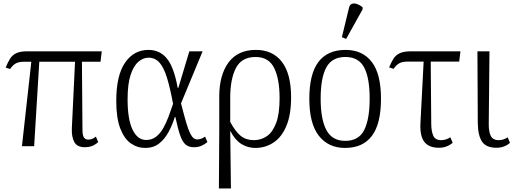

<svg xmlns="http://www.w3.org/2000/svg" viewBox="-20 -826 2910 1085"><path d="M104 0 157 -477H113Q87 -477 70 -468Q53 -459 37 -436L12 -444Q24 -474 37 -494.5Q50 -515 72 -525.5Q94 -536 133 -536H555L548 -477H443L446 -94Q446 -62 454 -49.5Q462 -37 479 -37Q491 -37 501.5 -41.5Q512 -46 522 -54L535 -23Q514 -5 496.5 0.5Q479 6 460 6Q416 6 400 -23Q384 -52 386 -101L404 -477H202L173 0Z M801 10Q756 10 719 -16Q682 -42 659.5 -100.5Q637 -159 637 -256Q637 -399 686.5 -471.5Q736 -544 819 -544Q883 -544 923 -495.5Q963 -447 984 -330H988L1050 -536H1125L1003 -242Q1020 -175 1032 -134Q1044 -93 1054.5 -72.5Q1065 -52 1074.5 -45Q1084 -38 1096 -38Q1107 -38 1118 -42.5Q1129 -47 1139 -54L1152 -23Q1138 -11 1119 -2.5Q1100 6 1076 6Q1047 6 1029 -9Q1011 -24 998 -61.5Q985 -99 971 -165H968Q954 -120 932.5 -80Q911 -40 879 -15Q847 10 801 10ZM806 -35Q838 -35 861.5 -53Q885 -71 902 -101Q919 -131 932.5 -167Q946 -203 958 -239Q941 -331 923 -388.5Q905 -446 880.5 -473Q856 -500 819 -500Q789 -500 762 -477Q735 -454 718 -402.5Q701 -351 701 -265Q701 -152 729 -93.5Q757 -35 806 -35Z M1217 239 1219 -83V-280Q1219 -402 1271.5 -473Q1324 -544 1426 -544Q1521 -544 1573 -476.5Q1625 -409 1625 -276Q1625 -177 1598 -113.5Q1571 -50 1525 -20Q1479 10 1423 10Q1379 10 1343 -13Q1307 -36 1283 -84H1281L1285 239ZM1415 -34Q1455 -34 1488 -56.5Q1521 -79 1540.5 -131Q1560 -183 1560 -271Q1560 -379 1529.5 -441.5Q1499 -504 1424 -504Q1346 -504 1313.5 -442Q1281 -380 1281 -273V-137Q1310 -83 1340 -58.5Q1370 -34 1415 -34Z M1930 10Q1836 10 1782 -58.5Q1728 -127 1728 -268Q1728 -408 1779.5 -476Q1831 -544 1933 -544Q2028 -544 2080.5 -476.5Q2133 -409 2133 -268Q2133 -126 2081.5 -58Q2030 10 1930 10ZM1931 -30Q2008 -30 2038.5 -92Q2069 -154 2069 -268Q2069 -387 2037.5 -445.5Q2006 -504 1932 -504Q1856 -504 1824 -445Q1792 -386 1792 -268Q1792 -152 1824.5 -91Q1857 -30 1931 -30ZM1936 -606 1912 -616 1952 -781Q1956 -800 1969 -804.5Q1982 -809 1998.5 -803Q2015 -797 2029 -785V-773Z M2460 9Q2403 9 2377.5 -25Q2352 -59 2356 -131L2374 -478H2283Q2255 -478 2237.5 -469Q2220 -460 2204 -437L2179 -445Q2191 -475 2204 -495Q2217 -515 2239.5 -525.5Q2262 -536 2303 -536H2582L2575 -478H2414L2417 -128Q2417 -86 2428 -60Q2439 -34 2473 -34Q2500 -34 2525 -50L2538 -19Q2523 -6 2503.5 1.5Q2484 9 2460 9Z M2785 9Q2728 9 2704.5 -25Q2681 -59 2680 -131L2678 -536H2746L2742 -128Q2741 -86 2752.5 -60Q2764 -34 2798 -34Q2825 -34 2849 -50L2862 -19Q2848 -6 2828.5 1.5Q2809 9 2785 9Z"/></svg>

Font: Noto Serif SemiCondensed Light
Style: Regular
Weight: 300
Width: 4
Designer: Monotype Design Team
Foundry: Monotype Imaging Inc.
Version: Version 2.013